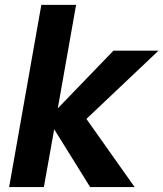

<svg xmlns="http://www.w3.org/2000/svg" viewBox="-20 -760 664 780"><path d="M17.1 0 147.9 -740.2H289.1L214.8 -319.8L440.9 -554.2H624L331.1 -276.9L526.9 0H346.2L200.2 -234.9L158.2 0Z"/></svg>

Font: SVN-Poppins SemiBold
Style: Italic
Weight: 600
Italic angle: -10°
Designer: Ninad Kale (Devanagari), Jonny Pinhorn (Latin)
Foundry: Indian Type Foundry
Version: Version 3.002 2017